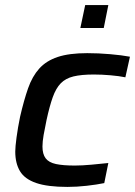

<svg xmlns="http://www.w3.org/2000/svg" viewBox="-20 -727 531 755"><path d="M245 8Q167 8 122 -7.5Q77 -23 58.5 -54Q40 -85 40 -131Q40 -149 45 -186.5Q50 -224 59 -268Q74 -333 90.5 -380Q107 -427 134.5 -457.5Q162 -488 207 -503Q252 -518 323 -518Q367 -518 413 -514Q459 -510 491 -504L473 -423Q449 -428 414.5 -431Q380 -434 349 -434Q300 -434 269 -426.5Q238 -419 219 -399.5Q200 -380 187.5 -345Q175 -310 163 -255Q156 -222 151.5 -196Q147 -170 147 -151Q147 -121 159.5 -104.5Q172 -88 200 -82Q228 -76 274 -76Q303 -76 340.5 -79.5Q378 -83 406 -86L390 -7Q361 -1 321.5 3.5Q282 8 245 8ZM296 -617 315 -707H406L388 -617Z"/></svg>

Font: Saira SemiExpanded Medium
Style: Italic
Weight: 500
Width: 6
Italic angle: -12°
Designer: Hector Gatti with collaboration of the Omnibus-Type team
Foundry: Omnibus-Type
Version: Version 1.101